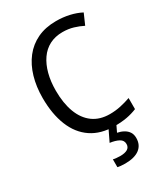

<svg xmlns="http://www.w3.org/2000/svg" viewBox="-231 -828 1025 1171"><g transform="rotate(-30 282.0 -242.0)"><path d="M362 -646Q311 -646 271 -625.5Q231 -605 204 -566Q177 -527 163 -474Q149 -421 149 -357Q149 -268 173.5 -203Q198 -138 246 -103Q294 -68 364 -68Q404 -68 440.5 -76Q477 -84 511 -96V-18Q477 -4 439.5 3Q402 10 352 10Q256 10 190 -34.5Q124 -79 90.5 -162Q57 -245 57 -358Q57 -437 76.5 -504Q96 -571 134.5 -620.5Q173 -670 230 -697Q287 -724 362 -724Q410 -724 454.5 -714Q499 -704 535 -685L502 -610Q473 -625 438 -635.5Q403 -646 362 -646ZM430 138Q430 187 395 213.5Q360 240 293 240Q277 240 263 238.5Q249 237 241 235V180Q250 182 263.5 183.5Q277 185 290 185Q324 185 342 174Q360 163 360 140Q360 114 336 101Q312 88 274 83L314 0H369L344 52Q369 57 388.5 68Q408 79 419 96Q430 113 430 138Z"/></g></svg>

Font: Noto Sans Hebrew SemiCondensed
Style: Regular
Weight: 400
Width: 4
Designer: Monotype Design Team
Foundry: Monotype Imaging Inc.
Version: Version 2.003